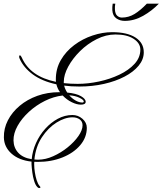

<svg xmlns="http://www.w3.org/2000/svg" viewBox="-20 -854 859 1014"><path d="M187.5 139.2Q185.5 139.2 182.9 138.2Q180.2 137.2 175.8 132.3Q166.5 122.1 160.2 101.1Q153.8 80.1 150.6 56.2Q147.5 32.2 146.5 13.7V-0.5Q79.6 -7.8 40.5 -43Q1.5 -78.1 0.5 -127.9Q-0.5 -175.3 21.5 -218.3Q43.5 -261.2 83.5 -294.9Q123.5 -328.6 177.2 -347.9Q231 -367.2 293.9 -367.2H296.9Q283.7 -385.3 277.8 -408.7Q201.7 -425.3 153.3 -460.9Q105 -496.6 84 -543.5Q82 -546.9 81.5 -550.5Q81.1 -554.2 81.1 -555.7Q81.1 -561.5 85 -561.5Q90.3 -561.5 95.2 -549.8Q139.2 -449.7 275.4 -421.9Q274.9 -425.3 274.9 -433.1Q274.4 -490.2 301 -536.4Q327.6 -582.5 371.8 -615.7Q416 -648.9 468.8 -666.5Q521.5 -684.1 572.3 -684.1Q651.4 -684.1 695.3 -656Q739.3 -627.9 739.3 -577.6Q739.3 -540 712.2 -507.1Q685.1 -474.1 637.9 -449.5Q590.8 -424.8 529.3 -410.9Q467.8 -397 398.9 -397Q354.5 -397 318.8 -401.9Q322.8 -383.8 335 -365.2Q382.8 -360.4 407.5 -346.2Q432.1 -332 432.6 -316.9Q432.6 -301.3 407.2 -301.3Q385.7 -301.3 359.1 -314.2Q332.5 -327.1 311 -349.6Q263.2 -344.2 216.8 -321Q170.4 -297.9 132.8 -263.4Q95.2 -229 73 -189.5Q50.8 -149.9 51.3 -112.3Q52.2 -73.2 76.7 -46.9Q101.1 -20.5 147.5 -13.2Q151.4 -57.1 170.2 -98.9Q189 -140.6 218.8 -173.8Q248.5 -207 285.4 -226.8Q322.3 -246.6 362.3 -246.6Q392.6 -246.6 415.5 -226.6Q438.5 -206.5 438.5 -179.2Q438.5 -128.4 403.8 -87.4Q369.1 -46.4 310.3 -22.7Q251.5 1 178.7 1Q173.8 1 169.7 0.7Q165.5 0.5 161.1 0.5Q160.6 3.9 160.6 7.6Q160.6 11.2 160.6 15.1Q160.6 33.2 164.1 55.9Q167.5 78.6 173.8 98.1Q180.2 117.7 188.5 127.4Q193.4 132.8 193.4 134.8Q193.4 139.2 187.5 139.2ZM390.1 -411.1Q444.8 -411.1 502.9 -423.6Q561 -436 610.6 -459.7Q660.2 -483.4 690.7 -516.8Q721.2 -550.3 721.2 -592.3Q721.2 -625.5 686 -648.7Q650.9 -671.9 589.8 -671.9Q539.6 -671.9 490.7 -647.2Q441.9 -622.6 402.8 -584Q363.8 -545.4 340.3 -502.2Q316.9 -459 316.9 -421.9V-415Q334 -413.1 352.3 -412.1Q370.6 -411.1 390.1 -411.1ZM414.6 -312.5Q422.4 -312.5 422.4 -318.4Q421.9 -326.7 399.9 -337.6Q377.9 -348.6 345.7 -350.6Q360.8 -333.5 379.4 -323Q397.9 -312.5 414.6 -312.5ZM181.6 -10.7Q220.2 -10.7 261.2 -29.1Q302.2 -47.4 337.4 -75.9Q372.6 -104.5 394.3 -135.7Q416 -167 416 -192.4Q416 -212.4 400.9 -223.4Q385.7 -234.4 363.3 -234.4Q322.8 -234.4 278.6 -206.8Q234.4 -179.2 201.4 -129.2Q168.5 -79.1 161.6 -11.7Q166.5 -11.2 171.6 -11Q176.8 -10.7 181.6 -10.7ZM638.7 -743.7Q613.3 -743.7 594.2 -757.1Q575.2 -770.5 573.2 -799.8Q572.3 -817.9 575.2 -834.5H588.9Q585.9 -819.3 586.9 -803.7Q588.4 -779.8 599.4 -770.5Q610.4 -761.2 623.5 -761.2Q659.2 -761.2 690.2 -780Q721.2 -798.8 755.4 -834.5H818.8Q783.2 -797.4 736.1 -770.5Q689 -743.7 638.7 -743.7Z"/></svg>

Font: Pinyon Script
Style: Regular
Weight: 400
Designer: Nicole Fally, Eben Sorkin
Foundry: Sorkin Type Co.
Version: Version 1.008; ttfautohint (v1.8.4.7-5d5b)